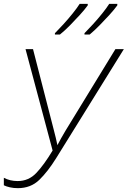

<svg xmlns="http://www.w3.org/2000/svg" viewBox="-27 -970 665 1000"><path d="M66 10Q43 10 24 5.5Q5 1 -7 -5V-44Q25 -27 65 -27Q122 -27 162 -69Q202 -111 247 -186L106 -714H145L253 -294Q258 -274 263.5 -252.5Q269 -231 272 -214Q280 -230 292 -251Q304 -272 314 -289L574 -714H618L266 -147Q222 -76 177.5 -33Q133 10 66 10ZM413 -790V-797Q433 -817 458 -844.5Q483 -872 505.5 -900Q528 -928 542 -950H584V-942Q568 -920 543.5 -893Q519 -866 492 -838.5Q465 -811 440 -790ZM259 -790V-797Q279 -817 304 -844.5Q329 -872 351.5 -900Q374 -928 388 -950H430V-942Q414 -920 389.5 -893Q365 -866 338 -838.5Q311 -811 285 -790Z"/></svg>

Font: Noto Sans Disp ExtLt
Style: Italic
Weight: 200
Italic angle: -12°
Designer: Monotype Design Team
Foundry: Monotype Imaging Inc.
Version: Version 2.000;GOOG;noto-source:20170915:90ef993387c0